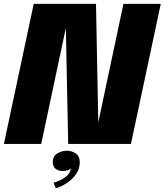

<svg xmlns="http://www.w3.org/2000/svg" viewBox="-22 -758 866 1011"><path d="M195 0H-1.5L155.5 -737.5H483.5L496.5 -60.5L482.5 -52.5L628 -737.5H824.5L667.5 0H337L323.5 -674.5L340 -682.5ZM309 142.5Q284.5 142.5 270.2 130.5Q256 118.5 256 97Q256 63 280.8 49.2Q305.5 35.5 331.5 35.5Q353 35.5 375.5 49Q398 62.5 398 96.5Q398 130.5 379 158.2Q360 186 331.2 205Q302.5 224 272 233.5L260 204.5Q276 199.5 296.2 190.2Q316.5 181 332.5 165.5Q348.5 150 350.5 127Q345.5 135 333.8 138.8Q322 142.5 309 142.5Z"/></svg>

Font: Epilogue Black
Style: Italic
Weight: 900
Italic angle: -12°
Designer: Tyler Finck
Foundry: Etcetera Type Co
Version: Version 2.111